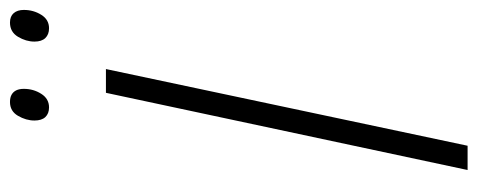

<svg xmlns="http://www.w3.org/2000/svg" viewBox="-302 -641 943 379"><g transform="rotate(-90 169.5 -451.5)"><path d="M23.4 0 175.8 -713.9H222.7L71.3 0ZM303.2 -826.2Q291 -826.2 283.9 -833.5Q276.9 -840.8 276.9 -855Q276.9 -871.6 286.4 -887.5Q295.9 -903.3 314.5 -903.3Q326.7 -903.3 333 -896Q339.4 -888.7 339.4 -876Q339.4 -856.9 329.8 -841.6Q320.3 -826.2 303.2 -826.2ZM147 -826.2Q134.8 -826.2 127.9 -833.5Q121.1 -840.8 121.1 -855Q121.1 -871.6 130.4 -887.5Q139.6 -903.3 157.7 -903.3Q166.5 -903.3 172.1 -900.1Q177.7 -897 180.7 -890.9Q183.6 -884.8 183.6 -876Q183.6 -856.9 173.8 -841.6Q164.1 -826.2 147 -826.2Z"/></g></svg>

Font: Open Sans SemiCondensed Light
Style: Italic
Weight: 300
Width: 4
Italic angle: -12°
Designer: Monotype Design Team
Foundry: Monotype Imaging Inc.
Version: Version 3.000